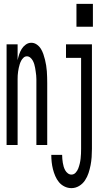

<svg xmlns="http://www.w3.org/2000/svg" viewBox="-20 -749 540 992"><path d="M14 0V-520H71V-438Q74 -453 79 -468Q84 -483 92 -496Q100 -509 113 -518.5Q126 -528 142 -528Q157 -528 170 -519Q183 -510 191 -497Q199 -484 204 -469.5Q209 -455 212.5 -440.5Q216 -426 218.5 -411Q221 -396 222 -381Q223 -366 223.5 -350.5Q224 -335 224 -320V0H168V-320Q168 -330 168 -340Q168 -350 167 -359.5Q166 -369 164.5 -379Q163 -389 161.5 -398.5Q160 -408 157 -417.5Q154 -427 149.5 -435.5Q145 -444 137 -451Q129 -458 119 -458Q109 -458 101.5 -451Q94 -444 89.5 -435.5Q85 -427 82 -417.5Q79 -408 77 -398.5Q75 -389 73.5 -379Q72 -369 71.5 -359.5Q71 -350 71 -340Q71 -330 71 -320V0ZM375 -611V-729H460V-611ZM349 223Q330 223 313 214.5Q296 206 284.5 192Q273 178 265.5 160.5Q258 143 253.5 125Q249 107 247 88.5Q245 70 245 51H301Q301 62 302 72Q303 82 304.5 92Q306 102 309 112Q312 122 317 131Q322 140 330.5 146.5Q339 153 349 153Q362 153 371 143Q380 133 384.5 121Q389 109 392 96.5Q395 84 396.5 71Q398 58 398.5 45.5Q399 33 399 20V-450H321V-520H455V20Q455 41 453.5 62.5Q452 84 448 104.5Q444 125 437.5 145Q431 165 419 183Q407 201 388.5 212Q370 223 349 223Z"/></svg>

Font: Iosevka Fuck
Style: Regular
Weight: 400
Monospace: yes
Designer: Belleve Invis
Foundry: Belleve Invis
Version: Version 28.0.7; ttfautohint (v1.8.3)